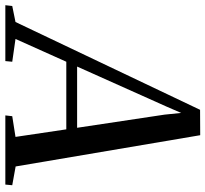

<svg xmlns="http://www.w3.org/2000/svg" viewBox="-114 -742 788 737"><g transform="rotate(90 280.5 -374.0)"><path d="M-67.5 0 -64.5 -26.5 -3 -39 334 -747.5 431.5 -748 551.5 -39.5 623.5 -26.5 621 0H355.5L358.5 -26.5L438 -39L409 -234H149.5L62 -39L149.5 -26.5L147 0ZM168 -275.5H403L352.5 -611.5L346 -675L322 -619.5Z"/></g></svg>

Font: Merriweather 96pt
Style: Italic
Weight: 400
Italic angle: -7.8°
Version: Version 2.101